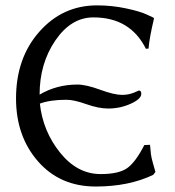

<svg xmlns="http://www.w3.org/2000/svg" viewBox="-20 -678 644 708"><path d="M351.1 -36.1Q418 -36.1 449 -58.1Q480 -80.1 512.2 -143.1L533.2 -144Q535.2 -121.1 536.6 -109.1Q538.1 -97.2 543.5 -78.1Q548.8 -59.1 553.2 -43.9L544.9 -33.2Q455.1 9.8 333 9.8Q201.2 9.8 120.1 -83Q39.1 -175.8 39.1 -314.9Q39.1 -463.9 125 -561Q210.9 -658.2 337.9 -658.2Q392.1 -658.2 444.1 -647.2Q496.1 -636.2 521 -624.5L545.9 -612.8L547.9 -609.9Q530.8 -538.1 527.8 -499L518.1 -498Q460 -614.3 324.2 -613.8Q242.2 -613.8 184.1 -528.8Q126 -443.8 126 -329.1Q189 -366.2 265.1 -366.2Q297.4 -366.2 349.1 -347.2Q400.9 -328.1 430.2 -328.1Q453.1 -328.1 472.7 -335.9L492.2 -344.2Q501 -344.2 501 -332Q501 -313 461.9 -295.4Q422.9 -277.8 378.9 -277.8Q343.8 -277.8 298.3 -293.9Q252.9 -310.1 225.1 -310.1Q165 -310.1 127 -295.9Q138.2 -193.8 201.7 -115Q265.1 -36.1 351.1 -36.1Z"/></svg>

Font: Biolilbert
Style: Regular
Weight: 400
Designer: Philipp H. Poll
Foundry: Philipp H. Poll
Version: Version 1.1.0